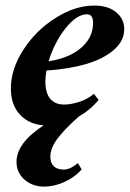

<svg xmlns="http://www.w3.org/2000/svg" viewBox="-20 -445 472 698"><path d="M139.6 233.4Q98.1 233.4 69.1 208Q40 182.6 40 143.6Q40 74.7 138.7 10.7Q85 6.8 52.2 -28.6Q19.5 -64 19.5 -123.5Q19.5 -193.4 64.9 -263.9Q110.4 -334.5 181.6 -379.6Q252.9 -424.8 323.2 -424.8Q372.6 -424.8 402.1 -400.6Q431.6 -376.5 431.6 -338.9Q431.6 -295.9 393.1 -262.9Q354.5 -230 292 -211.9Q229.5 -193.8 148.9 -188.5Q145 -166.5 145 -148.4Q145 -106.9 162.6 -85.9Q180.2 -64.9 213.4 -64.9Q237.3 -64.9 267.6 -74.5Q297.9 -84 321.3 -104L338.4 -82Q308.6 -45.4 266.6 -21.5Q212.9 26.4 188 60.1Q163.1 93.8 163.1 125Q163.1 147.9 175.8 159.7Q188.5 171.4 211.9 171.4Q235.4 171.4 263.2 147.9L276.9 170.9Q253.4 198.2 215.8 215.8Q178.2 233.4 139.6 233.4ZM296.4 -393.1Q258.3 -393.1 217.5 -341.1Q176.8 -289.1 156.7 -222.2Q232.4 -233.9 275.4 -271.5Q318.4 -309.1 318.4 -361.8Q318.4 -393.1 296.4 -393.1Z"/></svg>

Font: Elstob 18pt ExtraBold
Style: Italic
Weight: 800
Italic angle: -20°
Designer: Peter S. Baker
Version: Version 1.015